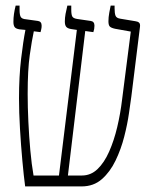

<svg xmlns="http://www.w3.org/2000/svg" viewBox="-20 -667 549 687"><path d="M70 0Q65 -37 60 -92Q55 -147 51.5 -206Q48 -265 48 -315Q48 -393 55.5 -456.5Q63 -520 71 -560L50 -562Q37 -564 32.5 -570Q28 -576 28 -589Q28 -603 30 -617Q32 -631 36 -647H50V-632Q50 -613 54.5 -606Q59 -599 73 -598L116 -592Q129 -590 129 -575Q129 -568 127.5 -562Q126 -556 125 -552L101 -555Q94 -523 86.5 -470Q79 -417 79 -331Q79 -284 81.5 -231.5Q84 -179 88.5 -129Q93 -79 100 -39H191L255 -560L235 -563Q222 -565 217 -571Q212 -577 212 -590Q212 -603 214.5 -617Q217 -631 221 -647H235V-632Q235 -614 239 -607.5Q243 -601 257 -599L305 -592Q318 -590 318 -575Q318 -563 314 -552L285 -556L223 -39H273Q305 -39 329 -62Q353 -85 370.5 -124.5Q388 -164 399.5 -212.5Q411 -261 417 -312L448 -554L392 -564Q378 -567 373 -572Q368 -577 368 -591Q368 -605 371 -621.5Q374 -638 376 -647H390V-637Q390 -619 393.5 -610.5Q397 -602 411 -600L465 -591Q473 -590 477.5 -586Q482 -582 481 -572L450 -322Q447 -301 441.5 -262Q436 -223 424.5 -178Q413 -133 393.5 -92.5Q374 -52 344.5 -26Q315 0 272 0Z"/></svg>

Font: Noto Serif Hebrew ExtraCondensed ExtraLight
Style: Regular
Weight: 200
Width: 2
Designer: Monotype Design Team
Foundry: Monotype Imaging Inc.
Version: Version 2.004; ttfautohint (v1.8.4.7-5d5b)